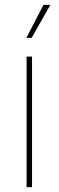

<svg xmlns="http://www.w3.org/2000/svg" viewBox="-20 -773 242 793"><path d="M89.8 0V-539.1H112.3V0ZM88.9 -616.7 159.7 -752.9H188L110.8 -616.7Z"/></svg>

Font: Inter 18pt Thin
Style: Regular
Weight: 250
Designer: Rasmus Andersson
Foundry: rsms
Version: Version 4.001;git-66647c0bb